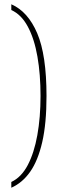

<svg xmlns="http://www.w3.org/2000/svg" viewBox="-20 -765 278 900"><path d="M33 88Q80 66 110 9Q140 -48 155 -131.5Q170 -215 170 -315Q170 -416 155.5 -499.5Q141 -583 110.5 -640Q80 -697 33 -718V-745Q111 -711 154.5 -609Q198 -507 198 -315Q198 -186 178 -99Q158 -12 121.5 40Q85 92 33 115Z"/></svg>

Font: Noto Serif Lao Condensed Thin
Style: Regular
Weight: 100
Width: 3
Designer: Monotype Design Team
Foundry: Monotype Imaging Inc.
Version: Version 2.003; ttfautohint (v1.8.4.7-5d5b)